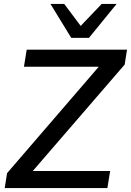

<svg xmlns="http://www.w3.org/2000/svg" viewBox="-20 -958 667 978"><path d="M4 0ZM4 0 16 -76 483 -618H102L116 -705H627L615 -629L147 -87H541L527 0ZM343 -765 237 -938H307L391 -826L498 -938H574L433 -765Z"/></svg>

Font: Winston Medium
Style: Italic
Weight: 500
Italic angle: -9°
Designer: Original fonts by Vernon Adams / Changes by Cristiano Sobral
Foundry: Original fonts by Vernon Adams / Changes by Cristiano Sobral
Version: Version 2.503;July 17, 2020;FontCreator 13.0.0.2655 64-bit